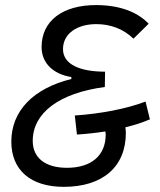

<svg xmlns="http://www.w3.org/2000/svg" viewBox="-20 -723 626 753"><path d="M550.8 -324.7C479.5 -297.4 377.4 -276.9 273.4 -270L281.7 -195.3C319.8 -197.8 357.4 -201.7 393.1 -207.5C394 -203.1 394.5 -198.7 394.5 -195.3C394.5 -112.8 337.9 -64.9 242.7 -64.9C158.2 -64.9 108.4 -103.5 108.4 -170.4C108.4 -280.8 213.4 -358.4 391.1 -381.8L392.1 -441.9C294.9 -441.9 227.1 -469.7 227.1 -530.3C227.1 -590.8 281.7 -628.4 357.9 -628.4C411.1 -628.4 462.9 -610.8 503.4 -571.3L563 -629.9C517.6 -677.7 446.3 -703.1 356.4 -703.1C224.6 -703.1 143.1 -640.6 143.1 -538.6C143.1 -475.6 188.5 -432.1 259.8 -420.9V-413.1C110.4 -376.5 24.4 -287.6 24.4 -167.5C24.4 -55.7 100.6 9.8 230 9.8C382.8 9.8 473.6 -68.8 473.6 -202.1C473.6 -208.5 472.7 -216.3 471.7 -223.6C507.8 -232.4 540.5 -243.2 567.9 -254.9Z"/></svg>

Font: Cascadia Mono SemiLight
Style: Italic
Weight: 350
Italic angle: -10°
Monospace: yes
Designer: Aaron Bell
Foundry: Saja Typeworks
Version: Version 2404.023